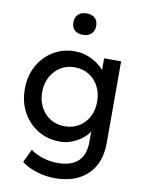

<svg xmlns="http://www.w3.org/2000/svg" viewBox="-105 -843 859 1145"><g transform="rotate(10 324.5 -270.5)"><path d="M307 230Q251 230 195.5 212.5Q140 195 106 167L144 87Q174 110 218.5 124Q263 138 307 138Q474 138 474 -20V-83Q460 -58 432.5 -37Q405 -16 370.5 -3Q336 10 300 10Q225 10 166.5 -25.5Q108 -61 74 -122.5Q40 -184 40 -263Q40 -342 73.5 -403.5Q107 -465 165.5 -500.5Q224 -536 297 -536Q352 -536 400 -511Q448 -486 474 -454V-525H577V-32Q577 93 505 161.5Q433 230 307 230ZM311 -85Q360 -85 398 -108Q436 -131 457 -171Q478 -211 478 -263Q478 -315 456.5 -355.5Q435 -396 397.5 -419Q360 -442 311 -442Q263 -442 225.5 -418.5Q188 -395 166.5 -354.5Q145 -314 145 -263Q145 -212 166.5 -171.5Q188 -131 225.5 -108Q263 -85 311 -85ZM325 -641Q292 -641 274 -658Q256 -675 256 -706Q256 -735 274.5 -753Q293 -771 325 -771Q358 -771 376 -754Q394 -737 394 -706Q394 -677 375.5 -659Q357 -641 325 -641Z"/></g></svg>

Font: Readex Pro
Style: Regular
Weight: 400
Designer: Bonnie Shaver-Troup, Thomas Jockin
Foundry: Lexend
Version: Version 1.204; ttfautohint (v1.8.4.7-5d5b)